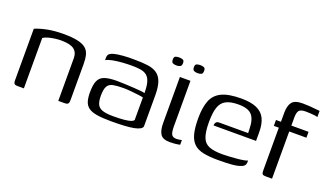

<svg xmlns="http://www.w3.org/2000/svg" viewBox="-56 -850 2034 1196"><g transform="rotate(20 960.5 -252.5)"><path d="M83 0Q60 0 60 -24V-370Q89 -383 136.5 -393Q184 -403 246 -403Q304 -403 340 -395Q376 -387 395 -371Q414 -355 420.5 -329.5Q427 -304 427 -268V-30Q427 -19 424.5 -12Q422 -5 415.5 -2.5Q409 0 396 0H357V-282Q357 -322 331 -341Q305 -360 246 -360Q227 -360 204.5 -357Q182 -354 162 -348.5Q142 -343 129 -334V0Z M711 7Q652 7 615 1Q578 -5 558.5 -19.5Q539 -34 531.5 -58Q524 -82 524 -117Q524 -168 536 -195Q548 -222 578 -232Q608 -242 658 -242Q683 -242 712.5 -240.5Q742 -239 769.5 -237.5Q797 -236 817.5 -234Q838 -232 845 -229Q845 -275 837 -302Q829 -329 812.5 -342Q796 -355 771.5 -359Q747 -363 715 -363Q682 -363 648.5 -360.5Q615 -358 587 -352.5Q559 -347 544 -338V-353Q544 -374 556.5 -382.5Q569 -391 585 -394Q604 -399 640.5 -402Q677 -405 717 -404Q768 -404 804.5 -399Q841 -394 865 -377.5Q889 -361 901 -328Q913 -295 913 -238V-32Q907 -12 860 -2.5Q813 7 711 7ZM711 -27Q757 -27 784.5 -30Q812 -33 826.5 -38Q841 -43 845 -51V-200Q836 -203 811.5 -206Q787 -209 760 -211.5Q733 -214 714 -214Q671 -214 644.5 -209Q618 -204 606.5 -184Q595 -164 595 -122Q595 -89 603 -68Q611 -47 635.5 -37Q660 -27 711 -27Z M1097 4Q1050 4 1034 -21Q1018 -46 1018 -94V-399H1088V-98Q1088 -57 1097 -43Q1106 -29 1129 -29Q1138 -29 1149.5 -31Q1161 -33 1164 -34V-3Q1161 -2 1152.5 -0.5Q1144 1 1130.5 2.5Q1117 4 1097 4ZM1113 -459Q1100 -459 1089.5 -463.5Q1079 -468 1079 -487Q1079 -505 1090 -508.5Q1101 -512 1113 -512Q1126 -512 1136.5 -508Q1147 -504 1147 -487Q1147 -468 1137.5 -463.5Q1128 -459 1113 -459ZM973 -459Q959 -459 949 -463.5Q939 -468 939 -487Q939 -505 949.5 -508.5Q960 -512 973 -512Q986 -512 996.5 -508Q1007 -504 1007 -487Q1007 -469 997 -464Q987 -459 973 -459Z M1418 6Q1360 6 1320.5 -2Q1281 -10 1257.5 -32Q1234 -54 1223.5 -93.5Q1213 -133 1213 -196Q1213 -268 1231 -314Q1249 -360 1295 -382Q1341 -404 1424 -404Q1488 -404 1526.5 -387Q1565 -370 1582.5 -335Q1600 -300 1600 -244V-187H1318Q1318 -199 1324 -207.5Q1330 -216 1346 -216H1537L1536 -245Q1535 -307 1509.5 -335Q1484 -363 1421 -363Q1368 -363 1338 -347Q1308 -331 1296 -295Q1284 -259 1284 -197Q1284 -131 1297.5 -96.5Q1311 -62 1343 -49.5Q1375 -37 1430 -37Q1449 -37 1473.5 -38.5Q1498 -40 1523 -42Q1548 -44 1567.5 -47.5Q1587 -51 1595 -55V-43Q1595 -33 1589.5 -24Q1584 -15 1567 -9Q1545 0 1507.5 3Q1470 6 1418 6Z M1672 -352H1705V-411Q1705 -458 1723 -482Q1741 -506 1793 -506Q1817 -506 1838.5 -504.5Q1860 -503 1877.5 -501Q1895 -499 1908 -498V-457Q1901 -460 1888 -461.5Q1875 -463 1859.5 -464Q1844 -465 1828 -465Q1795 -465 1784.5 -451.5Q1774 -438 1774 -404V-352H1888V-313H1774V0H1730Q1715 0 1710 -6Q1705 -12 1705 -27V-313H1672Z"/></g></svg>

Font: Genos
Style: Regular
Weight: 400
Designer: Robert E. Leuschke
Foundry: Robert E. Leuschke
Version: Version 1.010